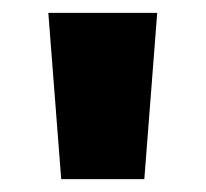

<svg xmlns="http://www.w3.org/2000/svg" viewBox="-20 -820 319 298"><path d="M75 -542 55 -800H224L204 -542Z"/></svg>

Font: Noto Sans Tamil ExtraCondensed Black
Style: Regular
Weight: 900
Width: 2
Designer: Jelle Bosma - Monotype Design Team
Foundry: Monotype Imaging Inc.
Version: Version 2.004; ttfautohint (v1.8.4.7-5d5b)